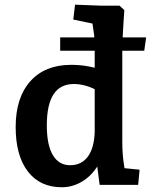

<svg xmlns="http://www.w3.org/2000/svg" viewBox="-20 -780 636 810"><path d="M240.5 10Q148.7 10 97.4 -56.8Q46.1 -123.5 46.1 -244.2Q46.1 -368.2 108 -437.3Q169.8 -506.5 280.4 -506.5Q299 -506.5 316.8 -504.9Q334.6 -503.4 354.5 -499.7Q374.5 -496 398 -489.3L397.4 -394.4Q366.8 -411.5 341 -418.6Q315.2 -425.6 291.6 -425.6Q234.5 -425.6 206 -382.3Q177.5 -339 177.5 -251.4Q177.5 -168.6 202.8 -125.8Q228.2 -83 275.5 -83Q323.5 -83 350.3 -118.9Q377 -154.8 379.5 -222.1V-598.6Q379.5 -612.9 376.5 -636.5Q373.5 -660 369.9 -682Q366.2 -704.1 364.2 -712.1L420 -670.2L289.1 -697.5L296.6 -760.3L408.2 -756H484.5L504.5 -737.4Q502.8 -711.9 500.7 -679.5Q498.5 -647 497.2 -617.1Q495.9 -587.3 495.9 -568.6V-182.1Q495.9 -135.5 501.3 -96.7Q506.6 -58 510.6 -35.3L453.2 -75.7L568.9 -64.1L562.9 0H400.4L383.5 -128.9L408.4 -112.5Q396.6 -84.1 379.1 -61.5Q361.6 -38.8 339.6 -22.8Q317.5 -6.8 292.5 1.6Q267.5 10 240.5 10ZM233.9 -566.1V-622.1H596.5L588.6 -566.1Z"/></svg>

Font: Andada Pro
Style: Regular
Weight: 400
Designer: Carolina Giovagnoli
Foundry: Huerta Tipografica
Version: Version 3.003